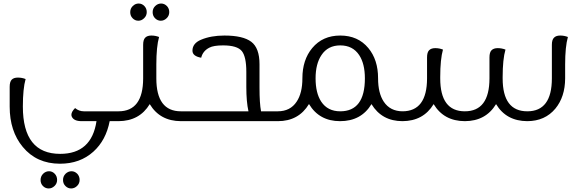

<svg xmlns="http://www.w3.org/2000/svg" viewBox="-20 -691 3261 1095"><path d="M661.6 -56.2V0H605.5Q584.5 108.9 512.7 173.8Q436.5 242.7 322.3 242.7Q189 242.7 109.9 147Q35.2 57.1 35.2 -83V-195.8Q35.2 -224.6 46.9 -236.8Q58.6 -248.5 82 -248.5Q105.5 -248.5 126 -240.2Q110.4 -185.1 110.4 -83.5V-83Q110.4 186.5 323.2 186.5Q502.4 186.5 530.3 0H445.8Q400.4 0 389.2 -26.4Q387.2 -31.2 387.2 -36.6Q387.2 -53.7 408.2 -74.7Q430.2 -56.2 458.5 -56.2ZM291 369.6Q276.4 383.8 257.8 383.8Q238.8 383.8 225.1 370.1Q211.4 356.4 211.4 335.4Q211.4 314.5 226.1 299.8Q240.7 285.6 259.8 285.6Q278.3 285.6 292 299.8Q305.7 314 305.7 335Q305.7 355.5 291 369.6ZM419.4 369.6Q404.8 383.8 385.7 383.8Q367.2 383.8 353.5 370.1Q339.4 356.4 339.4 335.4Q339.4 314.5 354 299.8Q369.1 285.6 387.7 285.6Q406.2 285.6 420.4 299.8Q434.1 314.5 434.1 335Q434.1 355.5 419.4 369.6Z M802.2 -587.4Q787.6 -572.8 769 -572.8Q750 -572.8 736.3 -586.9Q722.7 -600.6 722.7 -621.6Q722.7 -642.6 737.3 -656.7Q752 -670.9 770.5 -670.9Q789.6 -670.9 803.2 -656.7Q816.9 -642.6 816.9 -622.1Q816.9 -601.6 802.2 -587.4ZM930.7 -587.4Q916 -572.8 897 -572.8Q878.4 -572.8 864.3 -586.9Q850.6 -600.6 850.6 -621.6Q850.6 -642.6 865.2 -656.7Q879.9 -670.9 898.9 -670.9Q917.5 -670.9 931.6 -656.7Q945.3 -642.6 945.3 -622.1Q945.3 -601.6 930.7 -587.4ZM1016.1 -56.2V0H1011.7Q892.1 -0.5 834 -97.2Q775.4 -0.5 655.8 0H651.9V-56.2H655.8Q795.9 -56.2 796.4 -243.2V-435.1Q796.4 -464.4 808.1 -476.1Q819.8 -488.3 843.3 -488.3Q866.2 -488.3 887.2 -480Q871.6 -424.8 871.6 -323.2V-243.7Q871.6 -56.2 1011.7 -56.2Z M1569.3 -56.2V0H1005.9V-56.2H1397Q1384.8 -110.8 1384.8 -195.3V-281.2Q1384.8 -367.2 1359.4 -399.4Q1333 -432.1 1252.4 -432.1Q1198.2 -432.1 1174.3 -419.4Q1136.7 -400.4 1127.4 -361.8Q1077.6 -370.6 1077.6 -401.9Q1077.6 -443.8 1126.5 -464.4Q1183.1 -488.3 1259.8 -488.3Q1366.2 -488.3 1413.1 -452.6Q1460 -417 1460 -324.7V-190.4Q1460 -101.1 1468.8 -56.2Z M1920.4 -56.2Q2061 -56.2 2061 -244.1Q2061 -327.6 2028.3 -377Q1991.7 -432.1 1920.4 -432.1Q1850.1 -432.1 1813.5 -377Q1779.8 -327.1 1779.8 -244.1Q1779.8 -160.2 1812 -111.3Q1848.6 -56.2 1920.4 -56.2ZM2280.8 -56.2V0H2275.9Q2157.7 0 2098.6 -97.2Q2040 0 1919.4 0Q1800.8 0 1742.2 -97.7Q1683.1 0 1564.9 0H1560.1V-56.2H1564Q1635.7 -56.2 1671.9 -111.3Q1704.6 -160.2 1704.6 -244.1V-244.6Q1704.6 -349.6 1760.7 -417Q1820.3 -488.3 1920.4 -488.3Q2021.5 -488.3 2080.6 -417Q2136.2 -350.1 2136.2 -244.6V-244.1Q2136.2 -160.2 2168.5 -111.3Q2205.1 -56.2 2276.9 -56.2Z M3174.8 -488.3Q3198.2 -488.3 3218.8 -480Q3203.1 -424.8 3203.1 -323.2V-243.7Q3202.6 -138.7 3147.5 -71.8Q3088.4 -0.5 2987.3 0Q2867.2 -0.5 2809.1 -97.2Q2750.5 -0.5 2631.3 0H2630.9Q2511.2 -0.5 2453.1 -97.2Q2394.5 -0.5 2274.9 0H2271V-56.2H2274.9Q2415 -56.2 2415.5 -243.2V-363.3Q2415.5 -392.6 2427.2 -404.3Q2439 -416.5 2462.4 -416.5Q2485.4 -416.5 2506.3 -408.2Q2490.7 -353 2490.7 -251.5V-243.7Q2490.7 -56.2 2630.9 -56.2Q2771 -56.2 2771.5 -243.2V-363.3Q2771.5 -392.6 2783.2 -404.3Q2795.4 -416.5 2818.4 -416.5Q2841.3 -416.5 2862.8 -408.2Q2846.7 -353 2846.7 -251.5V-243.7Q2846.7 -56.2 2987.3 -56.2Q3127.4 -56.2 3127.4 -244.1V-435.5Q3127.4 -464.4 3139.6 -476.1Q3151.4 -488.3 3174.8 -488.3Z"/></svg>

Font: Sukar
Style: Regular
Weight: 400
Designer: Dario Muhafara - Ghiath Alsory
Foundry: Dario Muhafara - Ghiath Alsory
Version: Version 1.00 March 17, 2016, initial release